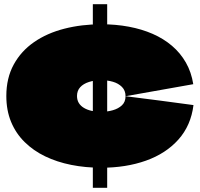

<svg xmlns="http://www.w3.org/2000/svg" viewBox="-20 -804 950 910"><path d="M420 86V-784H488V86ZM460 -689Q529 -689 590.5 -677.5Q652 -666 703.5 -643.5Q755 -621 795 -587Q835 -553 861 -507.5Q887 -462 896 -405L575 -348Q575 -375 558 -392Q541 -409 515 -416.5Q489 -424 460 -424Q428 -424 401.5 -415.5Q375 -407 360 -390.5Q345 -374 345 -349Q345 -330 353.5 -316Q362 -302 378 -292.5Q394 -283 415 -278.5Q436 -274 460 -274Q488 -274 514.5 -281.5Q541 -289 558 -305Q575 -321 575 -348Q659 -338 736 -327.5Q813 -317 897 -306Q885 -209 825.5 -142.5Q766 -76 671.5 -42.5Q577 -9 460 -9Q385 -9 317.5 -22.5Q250 -36 194 -63Q138 -90 96.5 -131Q55 -172 32.5 -226.5Q10 -281 10 -349Q10 -434 45 -498Q80 -562 141.5 -604.5Q203 -647 285 -668Q367 -689 460 -689Z"/></svg>

Font: Climate Crisis
Style: Regular
Weight: 400
Version: Version 1.003